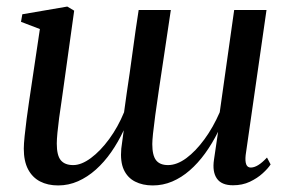

<svg xmlns="http://www.w3.org/2000/svg" viewBox="-20 -554 876 585"><path d="M172.5 -281Q170.5 -265 167 -242Q163.5 -219 160.2 -194.8Q157 -170.5 155 -149.8Q153 -129 153 -116.5Q153 -80.5 165.2 -65.8Q177.5 -51 203 -51Q228 -51 257 -72.5Q286 -94 312.8 -130.5Q339.5 -167 358 -212Q362 -240 366.2 -271Q370.5 -302 375 -330.5Q379.5 -362 384 -395.5Q388.5 -429 393.2 -461.8Q398 -494.5 402.5 -523.5H500.5Q489.5 -449.5 480.5 -389.5Q471.5 -329.5 464.5 -283Q457.5 -236.5 453 -202.5Q448.5 -168.5 446.2 -146.8Q444 -125 444 -115Q444 -80.5 455.5 -65.8Q467 -51 492 -51Q519 -51 547.8 -72.2Q576.5 -93.5 603 -129.8Q629.5 -166 649.5 -212L693.5 -523.5H792L728.5 -81.5Q726.5 -63 730.2 -53.2Q734 -43.5 744 -43.5Q754.5 -43.5 766.5 -50.8Q778.5 -58 793.5 -74L804.5 -53Q796.5 -40.5 780.2 -25.8Q764 -11 741.2 -0.2Q718.5 10.5 690 10.5Q655 10.5 640.8 -10Q626.5 -30.5 632 -67.5L644.5 -152.5Q626.5 -116.5 604.8 -86.5Q583 -56.5 558 -34.8Q533 -13 504.8 -1Q476.5 11 445.5 11Q414.5 11 391.5 -0.8Q368.5 -12.5 357.2 -37Q346 -61.5 349.5 -101L357 -157Q340 -121 318.8 -90.5Q297.5 -60 272 -37.2Q246.5 -14.5 217.8 -1.8Q189 11 157 11Q125.5 11 102 -1.2Q78.5 -13.5 65.5 -38.2Q52.5 -63 52.5 -101Q52.5 -114.5 55 -139.2Q57.5 -164 61.2 -192Q65 -220 68.5 -244.2Q72 -268.5 74 -281L101.5 -465.5L44 -487.5L48 -510.5L185 -534L206 -521.5Z"/></svg>

Font: Merriweather 96pt
Style: Italic
Weight: 400
Italic angle: -7.8°
Version: Version 2.101